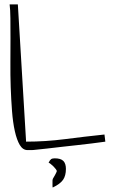

<svg xmlns="http://www.w3.org/2000/svg" viewBox="-20 -676 519 866"><path d="M60.5 -656.2 97.7 -37.1Q184.6 -37.1 272 -48.3Q359.4 -59.6 451.2 -69.3L455.1 -37.1Q454.1 -37.1 437 -34.7Q419.9 -32.2 392.1 -28.8Q364.3 -25.4 329.1 -21.5Q293.9 -17.6 258.8 -13.7Q223.6 -9.8 191.4 -5.9Q159.2 -2 135.7 0Q134.8 0 130.9 0.5Q127 1 122.1 1Q117.2 1 112.3 1Q107.4 1 104.5 1Q83 1 69.3 -22Q55.7 -44.9 46.9 -84.5Q38.1 -124 34.2 -175.3Q30.3 -226.6 28.3 -282.2Q26.4 -337.9 26.9 -394.5Q27.3 -451.2 27.3 -501.5Q27.3 -551.8 26.9 -592.8Q26.4 -633.8 23.4 -656.2ZM236.3 95.7Q236.3 92.8 231.4 86.4Q226.6 80.1 220.7 74.2Q214.8 68.4 208.5 63.5Q202.1 58.6 199.2 57.6Q205.1 45.9 210.4 42Q215.8 38.1 226.6 38.1Q253.9 38.1 265.6 49.8Q277.3 61.5 277.3 85.9Q277.3 116.2 264.6 134.8Q252 153.3 217.8 169.9Q216.8 168 216.8 161.1Q216.8 154.3 216.8 151.4Q216.8 148.4 216.8 141.1Q216.8 133.8 217.8 132.8Q217.8 130.9 221.2 125.5Q224.6 120.1 228 113.8Q231.4 107.4 233.9 102.1Q236.3 96.7 236.3 95.7Z"/></svg>

Font: Annie Use Your Telescope
Style: Regular
Weight: 400
Version: Version 1.003 2001